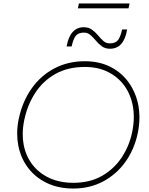

<svg xmlns="http://www.w3.org/2000/svg" viewBox="-20 -1078 859 1107"><path d="M403 9Q316.5 9 250 -23Q183.5 -55 141.5 -110.8Q99.5 -166.5 85.5 -239Q79 -272.5 79 -307.5Q79 -349 88 -393Q110 -495 163.5 -569.5Q217 -644 295 -684.5Q373 -725 469 -725Q554 -725 618.8 -691.5Q683.5 -658 724.2 -599.5Q765 -541 778.5 -466.5Q784 -434.5 784 -401Q784 -356.5 774 -309Q754 -215 702 -143.2Q650 -71.5 573.5 -31.2Q497 9 403 9ZM403 -24Q498.5 -24 568.5 -64.2Q638.5 -104.5 682.2 -171Q726 -237.5 742 -316Q751.5 -362 751.5 -404.5Q751.5 -435 746.5 -463.5Q734.5 -531.5 697.8 -582.8Q661 -634 603 -663Q545 -692 469 -692Q371.5 -692 300 -652Q228.5 -612 183.5 -543Q138.5 -474 120 -387Q111 -343.5 111 -304Q111 -272.5 116.5 -243.5Q129.5 -177 167.8 -127.8Q206 -78.5 266 -51.2Q326 -24 403 -24ZM614 -797Q586.5 -797 567.2 -811Q548 -825 533 -843.5Q517.5 -862 501.5 -876Q485.5 -890 464 -890Q431 -890 416.5 -871Q402 -852 393 -810H364Q384 -921 463 -921Q491 -921 510.2 -907Q529.5 -893 545 -874.5Q560 -856 575.8 -842Q591.5 -828 613 -828Q646 -828 660.5 -847Q675 -866 684 -908H713Q694.5 -797 614 -797ZM429 -1030 435 -1058H727L721 -1030Z"/></svg>

Font: Heraclito Thin
Style: Italic
Weight: 100
Italic angle: -12°
Designer: Kostas Bartsokas (font) & Cristiano Sobral (main changes)
Foundry: Kostas Bartsokas (font) & Cristiano Sobral (main changes)
Version: Version 1.00;July 8, 2020;FontCreator 13.0.0.2655 64-bit